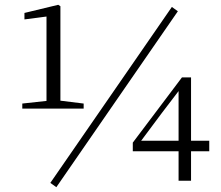

<svg xmlns="http://www.w3.org/2000/svg" viewBox="-20 -754 922 801"><path d="M697 -725 722 -707 215 27 190 9ZM534 -123V-159L739 -431H777V-167H853V-123H777V0H725V-123ZM725 -374 654 -281 569 -167H725ZM73 -322 174 -333V-685L82 -673V-700L223 -734L232 -728V-334L329 -322V-301H73Z"/></svg>

Font: GL-CurulMinamoto Light
Style: Regular
Weight: 300
Designer: Eunice (kana); Ryoko NISHIZUKA 西塚涼子 (ideographs); Frank Grießhammer (Latin, Greek & Cyrillic); Wenlong ZHANG
Foundry: Gutenberg Labo; Adobe
Version: Version 1.002